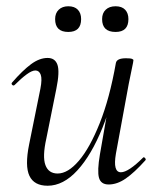

<svg xmlns="http://www.w3.org/2000/svg" viewBox="-20 -580 505 613"><path d="M132 13Q89 13 74 -18.5Q59 -50 73 -119L109 -297Q115 -328 110 -341.5Q105 -355 93 -355Q82 -355 65 -342.5Q48 -330 27 -309Q23 -305 19 -309Q15 -313 19 -317Q52 -355 79 -375Q106 -395 132 -395Q156 -395 163.5 -373Q171 -351 160 -297L128 -138Q115 -80 125 -53Q135 -26 164 -26Q197 -26 232 -67Q267 -108 298.5 -187Q330 -266 350 -379L363 -378Q343 -261 307.5 -173Q272 -85 227 -36Q182 13 132 13ZM327 9Q302 9 296 -12.5Q290 -34 299 -87L350 -379Q353 -394 382 -394Q397 -394 401.5 -392Q406 -390 406 -388Q406 -384 401 -361Q396 -338 391 -312L350 -89Q340 -30 366 -30Q378 -30 396 -42Q414 -54 436 -76Q439 -80 443 -75.5Q447 -71 444 -68Q409 -29 381.5 -10Q354 9 327 9ZM349 -478Q306 -478 306 -519Q306 -538 317.5 -549Q329 -560 349 -560Q369 -560 379.5 -549Q390 -538 390 -519Q390 -478 349 -478ZM198 -478Q156 -478 156 -519Q156 -538 167.5 -549Q179 -560 198 -560Q218 -560 228.5 -549Q239 -538 239 -519Q239 -478 198 -478Z"/></svg>

Font: Cormorant
Style: Italic
Weight: 400
Italic angle: -10°
Designer: Christian Thalmann (Catharsis Fonts)
Foundry: Catharsis Fonts
Version: Version 4.000